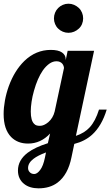

<svg xmlns="http://www.w3.org/2000/svg" viewBox="-33 -777 602 1047"><path d="M284.2 -621.1Q273.4 -631.3 267.3 -646Q261.2 -660.6 261.2 -676.8Q261.2 -692.9 267.3 -707.8Q273.4 -722.7 284.2 -733.4Q294.9 -744.1 309.6 -750.5Q324.2 -756.8 340.3 -756.8Q356.4 -756.8 371.1 -750.5Q385.7 -744.1 397 -733.4Q408.2 -722.7 414.3 -707.8Q420.4 -692.9 420.4 -676.8Q420.4 -660.6 414.3 -646Q408.2 -631.3 397 -621.1Q385.7 -610.4 371.1 -604.2Q356.4 -598.1 340.3 -598.1Q324.2 -598.1 309.6 -604.2Q294.9 -610.4 284.2 -621.1ZM98.1 225.6Q82.5 213.4 73.7 195.1Q64.9 176.8 64.9 152.8Q64.9 96.2 118.2 55.7Q158.2 25.9 228 3.9L240.2 -48.8Q189 5.9 120.1 5.9Q63 5.9 27.8 -29.8Q-13.2 -71.8 -13.2 -154.8Q-13.2 -189.9 -6.1 -229Q1 -268.1 14.6 -306.2Q45.9 -392.1 100.1 -444.8Q162.6 -504.9 244.1 -504.9Q284.7 -504.9 304.9 -491Q325.2 -477.1 325.2 -454.1V-448.2L335.9 -500H480L380.9 -36.1Q428.2 -51.8 456.5 -83Q487.3 -116.7 506.8 -179.2H548.8Q522 -90.3 468.8 -42Q429.7 -6.8 372.1 7.8L356.9 80.1Q337.9 175.8 280.8 218.8Q239.3 250 176.8 250Q153.3 250 133.1 243.9Q112.8 237.8 98.1 225.6ZM230.5 -110.8Q256.3 -133.3 265.1 -168.9L315.9 -405.8Q315.9 -410.6 313.7 -417Q311.5 -423.3 307.6 -428.7Q295.9 -442.9 274.9 -442.9Q254.9 -442.9 236.1 -429.7Q217.3 -416.5 200.7 -393.1Q171.4 -350.6 152.3 -282.2Q143.6 -252 139.2 -222.4Q134.8 -192.9 134.8 -168.9Q134.8 -119.1 153.3 -101.6Q159.7 -94.7 167.5 -92.8Q175.3 -90.8 185.1 -90.8Q206.5 -90.8 230.5 -110.8ZM186 149.9Q202.6 128.4 211.9 83L217.8 54.2Q172.4 71.3 149.9 88.9Q120.1 111.3 120.1 139.2Q120.1 152.3 128.4 161.1Q137.7 171.9 153.8 171.9Q169.4 171.9 186 149.9Z"/></svg>

Font: Pattaya
Style: Regular
Weight: 400
Designer: Pablo Impallari / Thai characters Designed by Thanarat Vachiruckul and Suppakit Chalermlarp
Foundry: Pablo Impallari
Version: Version 2.000